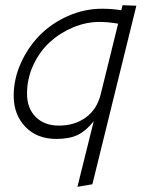

<svg xmlns="http://www.w3.org/2000/svg" viewBox="-20 -530 563 746"><path d="M451.2 -490.2Q414.1 -496.1 377 -496.1Q308.1 -496.1 244.1 -467.8Q180.2 -439.5 134.3 -392.8Q88.4 -346.2 60.8 -284.4Q33.2 -222.7 33.2 -158.2Q33.2 -84.5 78.4 -37.4Q123.5 9.8 199.2 9.8Q250.5 9.8 283 -6.3Q315.4 -22.5 344.2 -59.1L280.8 195.8L338.9 186L509.8 -507.8L456.1 -509.8ZM371.1 -163.1Q356.9 -105.5 313.5 -73.7Q270 -42 209 -42Q152.3 -42 118.7 -75.7Q85 -109.4 85 -166Q85 -224.6 109.6 -277.6Q134.3 -330.6 174.1 -366.7Q213.9 -402.8 264.4 -423.8Q314.9 -444.8 366.2 -444.8Q400.4 -444.8 439 -438Z"/></svg>

Font: Comic Neue Angular
Style: Italic
Weight: 400
Italic angle: -12°
Designer: Craig Rozynski
Foundry: Craig Rozynski
Version: Version 2.003